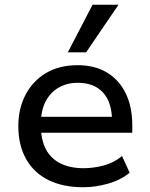

<svg xmlns="http://www.w3.org/2000/svg" viewBox="-20 -778 631 807"><path d="M330 9Q244 9 183 -21.5Q122 -52 89.5 -110Q57 -168 57 -248Q57 -322 87.5 -380Q118 -438 173.5 -471Q229 -504 306 -504Q379 -504 430 -473Q481 -442 508.5 -385.5Q536 -329 536 -251V-220H133V-287H469L451 -268Q451 -347 413.5 -388.5Q376 -430 307 -430Q261 -430 226 -409.5Q191 -389 171.5 -351Q152 -313 152 -260V-249Q152 -190 173 -150.5Q194 -111 234.5 -91Q275 -71 331 -71Q372 -71 414.5 -82Q457 -93 493 -122L525 -52Q487 -21 434 -6Q381 9 330 9ZM265 -558 369 -758H478L342 -558Z"/></svg>

Font: Nunito Sans 12pt ExtraLight 8pt Medium
Style: Regular
Weight: 500
Version: Version 3.101;gftools[0.9.27]